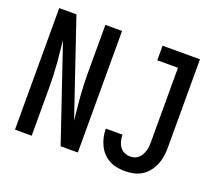

<svg xmlns="http://www.w3.org/2000/svg" viewBox="-123 -909 1245 1091"><g transform="rotate(20 500.0 -363.5)"><path d="M60 0V-735H164L358 -163Q355 -198 351 -232.5Q347 -267 344.5 -301.5Q342 -336 340.5 -371Q339 -406 339 -441V-735H440V0H336L142 -572Q145 -537 149 -502.5Q153 -468 155.5 -433.5Q158 -399 159.5 -364Q161 -329 161 -294V0ZM727 8Q702 8 677.5 3.5Q653 -1 631 -13Q609 -25 592 -43.5Q575 -62 564.5 -84.5Q554 -107 548.5 -131Q543 -155 543 -180V-182H644V-181Q644 -162 648.5 -144Q653 -126 663.5 -111Q674 -96 691 -88Q708 -80 727 -80Q740 -80 753.5 -84.5Q767 -89 777 -98.5Q787 -108 793.5 -120Q800 -132 804 -145.5Q808 -159 809 -172.5Q810 -186 810 -200V-647H685V-735H911V-200Q911 -174 907 -147.5Q903 -121 893 -97Q883 -73 866.5 -52Q850 -31 827.5 -17Q805 -3 779 2.5Q753 8 727 8Z"/></g></svg>

Font: Iosevka Custom Semibold
Style: Regular
Weight: 600
Designer: Belleve Invis
Foundry: Belleve Invis
Version: Version 27.0.2; ttfautohint (v1.8.4)